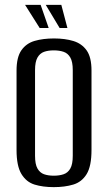

<svg xmlns="http://www.w3.org/2000/svg" viewBox="-20 -757 444 789"><path d="M201 12Q156 12 122 1.5Q88 -9 68 -42Q48 -75 48 -141V-467Q48 -522 68 -550.5Q88 -579 122.5 -589Q157 -599 202 -599Q247 -599 281.5 -588.5Q316 -578 336 -550Q356 -522 356 -467V-141Q356 -74 336 -41.5Q316 -9 281 1.5Q246 12 201 12ZM201 -35Q224 -35 241.5 -41Q259 -47 269 -64.5Q279 -82 279 -117V-469Q279 -503 269 -520.5Q259 -538 241.5 -544Q224 -550 201 -550Q178 -550 161 -544Q144 -538 134 -520.5Q124 -503 124 -469V-117Q124 -82 134 -64.5Q144 -47 161 -41Q178 -35 201 -35ZM257 -642H225L168 -737H232ZM180 -642H143L83 -737H147Z"/></svg>

Font: Alumni Sans Thin Medium
Style: Regular
Weight: 500
Version: Version 1.018